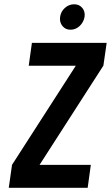

<svg xmlns="http://www.w3.org/2000/svg" viewBox="-20 -891 526 911"><path d="M131.4 -687.7 116.3 -579.1H339.6L37.1 -109L21.6 0H396L410.9 -108.6H167.6L470.6 -579.7L486.1 -687.7ZM314.4 -750Q339.3 -750 358.1 -767.8Q376.9 -785.6 381.3 -811.4Q384.7 -836.3 370.4 -853.5Q356 -870.7 331.9 -870.7Q307.3 -870.7 288 -853.5Q268.7 -836.3 265.3 -811.4Q261.6 -785.6 276.1 -767.8Q290.6 -750 314.4 -750Z"/></svg>

Font: Secuela ExtLt
Style: Italic
Weight: 200
Italic angle: -8°
Designer: Fernando Haro
Foundry: deFharo
Version: Version 1.704